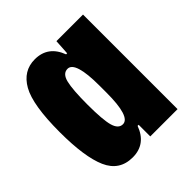

<svg xmlns="http://www.w3.org/2000/svg" viewBox="-159 -654 771 771"><g transform="rotate(-45 227.0 -268.5)"><path d="M21 -269Q21 -423 56 -485Q91 -547 157 -547Q232 -547 260 -472H266L270 -537H421V0H266V-66H260Q232 10 157 10Q82 10 51.5 -59Q21 -128 21 -269ZM223 -112Q266 -112 266 -249V-288Q266 -427 223 -427Q196 -427 187 -390Q178 -353 178 -269Q178 -181 188 -146.5Q198 -112 223 -112Z"/></g></svg>

Font: Mona Sans Condensed ExtraBold
Style: Regular
Weight: 800
Width: 3
Designer: Deni Anggara
Foundry: GitHub
Version: Version 1.001;gftools[0.9.33]